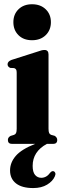

<svg xmlns="http://www.w3.org/2000/svg" viewBox="-20 -694 304 926"><path d="M134.5 -500Q93.5 -500 69 -524.5Q44.5 -549 44.5 -587Q44.5 -625 69.2 -649.2Q94 -673.5 134.5 -673.5Q175.5 -673.5 200.5 -649.2Q225.5 -625 225.5 -587Q225.5 -549 200.5 -524.5Q175.5 -500 134.5 -500ZM214 -431.5V-73.5Q214 -59 217 -52.5Q220 -46 227 -43.5L243.5 -39Q256 -31.5 256 -19Q256 0 236 0H206Q137.5 37 137.5 106Q137.5 136 149.2 149.8Q161 163.5 179 163.5Q204.5 163.5 222 139Q230.5 129 239 132Q244 133.5 246.5 140Q249 146.5 244.5 156.5Q234.5 180 207.2 196.5Q180 213 140 213Q86 213 57.2 190.5Q28.5 168 28.5 128Q28.5 90 56 58Q83.5 26 149.5 0H38.5Q18 0 18 -19Q18 -31.5 31 -38.5L47.5 -43.5Q54.5 -46 57.5 -52.5Q60.5 -59 60.5 -73V-343Q60.5 -354 57.8 -358.5Q55 -363 48.5 -365.5L29.5 -366.5Q16.5 -372 16.5 -384Q16.5 -397.5 35.5 -405L159.5 -444.5Q173 -449.5 180.5 -451.2Q188 -453 194.5 -453Q214 -453 214 -431.5Z"/></svg>

Font: Fraunces 144pt S050
Style: Bold
Weight: 700
Version: Version 1.000; ttfautohint (v1.8.3)